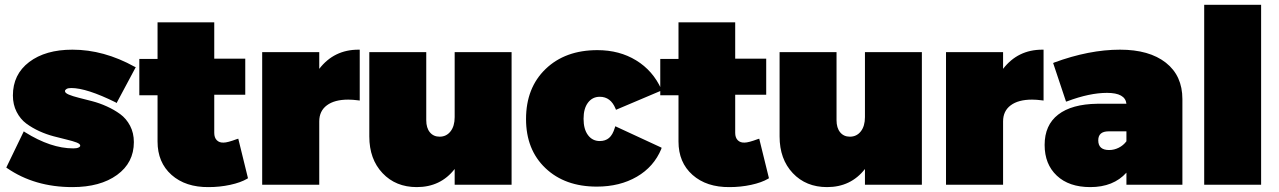

<svg xmlns="http://www.w3.org/2000/svg" viewBox="-20 -762 5277 792"><path d="M5.9 -70.8 78.1 -220.2 83 -216.8Q189.9 -149.9 282.2 -149.9Q296.4 -149.9 303.7 -153.3Q311 -156.7 311 -161.1Q311 -168.5 295.7 -174.3Q280.3 -180.2 255.9 -186Q231.4 -191.9 201.7 -199.7Q171.9 -207.5 142.3 -220.9Q112.8 -234.4 88.4 -252.4Q64 -270.5 48.6 -300.5Q33.2 -330.6 33.2 -368.2Q33.2 -455.1 100.3 -506.1Q167.5 -557.1 278.8 -557.1Q408.2 -557.1 535.2 -486.8L540 -484.9L460.9 -336.9L457 -339.8Q337.4 -398.9 273.9 -398.9Q260.7 -398.9 254.4 -395Q248 -391.1 248 -386.2Q248 -378.4 263.7 -371.8Q279.3 -365.2 304.4 -358.9Q329.6 -352.5 359.9 -344.7Q390.1 -336.9 420.4 -323.2Q450.7 -309.6 475.8 -291.3Q501 -272.9 516.6 -243.2Q532.2 -213.4 532.2 -175.8Q532.2 -90.8 462.9 -40.5Q393.6 9.8 278.8 9.8Q122.6 9.8 8.8 -68.8Z M554.7 -369.1V-519H629.9V-669.9H863.8V-520H991.7V-371.1H863.8V-213.9Q863.8 -194.3 874.3 -183.6Q884.8 -172.9 902.8 -173.8Q918.5 -173.8 956.5 -188L962.9 -189.9L1002.9 -26.9L1000 -24.9Q972.7 -8.8 929.4 0.5Q886.2 9.8 840.8 9.8Q745.6 10.7 687.7 -40.5Q629.9 -91.8 629.9 -178.2V-369.1Z M1061.5 0V-546.9H1296.9V-478Q1357.9 -557.1 1458.5 -557.1H1463.9V-347.2L1457.5 -348.1Q1434.6 -351.1 1416.5 -351.1Q1359.9 -351.1 1328.4 -327.6Q1296.9 -304.2 1296.9 -261.2V0Z M1503.4 -199.2V-546.9H1738.3V-266.1Q1738.3 -234.4 1753.2 -216.3Q1768.1 -198.2 1793.5 -198.2Q1821.3 -198.2 1838.4 -220Q1855.5 -241.7 1855.5 -278.8V-546.9H2090.3V0H1855.5V-64.9Q1797.4 9.8 1699.2 9.8Q1612.3 9.8 1557.9 -47.9Q1503.4 -105.5 1503.4 -199.2Z M2149.9 -271Q2149.9 -399.9 2230.7 -477.5Q2311.5 -555.2 2444.3 -555.2Q2535.2 -555.2 2604.2 -512.9Q2673.3 -470.7 2708 -394L2710 -389.2L2521 -309.1L2519 -314Q2499 -362.8 2454.1 -362.8Q2423.8 -362.8 2405.5 -338.6Q2387.2 -314.5 2387.2 -272Q2387.2 -229 2405.5 -204.6Q2423.8 -180.2 2454.1 -180.2Q2477.1 -180.2 2492.2 -192.9Q2507.3 -205.6 2516.1 -234.9L2518.1 -241.2L2709 -152.8L2708 -147.9Q2677.2 -73.7 2606.9 -33Q2536.6 7.8 2441.9 7.8Q2310.1 7.8 2230 -68.4Q2149.9 -144.5 2149.9 -271Z M2703.6 -369.1V-519H2778.8V-669.9H3012.7V-520H3140.6V-371.1H3012.7V-213.9Q3012.7 -194.3 3023.2 -183.6Q3033.7 -172.9 3051.8 -173.8Q3067.4 -173.8 3105.5 -188L3111.8 -189.9L3151.9 -26.9L3148.9 -24.9Q3121.6 -8.8 3078.4 0.5Q3035.2 9.8 2989.7 9.8Q2894.5 10.7 2836.7 -40.5Q2778.8 -91.8 2778.8 -178.2V-369.1Z M3195.8 -199.2V-546.9H3430.7V-266.1Q3430.7 -234.4 3445.6 -216.3Q3460.4 -198.2 3485.8 -198.2Q3513.7 -198.2 3530.8 -220Q3547.9 -241.7 3547.9 -278.8V-546.9H3782.7V0H3547.9V-64.9Q3489.7 9.8 3391.6 9.8Q3304.7 9.8 3250.2 -47.9Q3195.8 -105.5 3195.8 -199.2Z M3882.3 0V-546.9H4117.7V-478Q4178.7 -557.1 4279.3 -557.1H4284.7V-347.2L4278.3 -348.1Q4255.4 -351.1 4237.3 -351.1Q4180.7 -351.1 4149.2 -327.6Q4117.7 -304.2 4117.7 -261.2V0Z M4289.1 -164.1Q4289.1 -246.1 4345 -289.3Q4400.9 -332.5 4506.3 -334H4626.5Q4621.6 -378.9 4546.4 -378.9Q4474.6 -378.9 4382.3 -344.2L4377.4 -342.8L4324.2 -502L4328.1 -503.9Q4472.7 -557.1 4600.1 -557.1Q4720.7 -557.1 4789.1 -503.4Q4857.4 -449.7 4857.4 -353V0H4626.5V-49.8Q4572.8 9.8 4477.5 9.8Q4389.6 9.8 4339.4 -37.4Q4289.1 -84.5 4289.1 -164.1ZM4510.3 -183.1Q4510.3 -143.1 4555.2 -143.1Q4575.7 -143.1 4594.7 -152.6Q4613.8 -162.1 4626.5 -179.2V-220.2H4553.2Q4510.3 -220.2 4510.3 -183.1Z M4947.3 0V-742.2H5182.1V0Z"/></svg>

Font: Trueno UltraBlack
Style: Regular
Weight: 950
Designer: Julieta Ulanovsky
Foundry: Julieta Ulanovsky
Version: Version 3.001b | FøM Fix